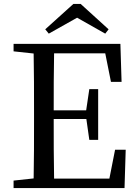

<svg xmlns="http://www.w3.org/2000/svg" viewBox="-20 -956 700 976"><path d="M372 -866 515 -785 532 -807 390 -936H353L210 -807L228 -785ZM565 -195 536 -48H255C253 -145 253 -243 253 -351H419L434 -245H479V-503H434L418 -395H253C253 -494 253 -590 255 -685H515L544 -540H598L592 -733H49V-695L151 -684C153 -588 153 -491 153 -393V-339C153 -241 153 -145 151 -49L49 -38V0H613L619 -195Z"/></svg>

Font: Noto Serif SC Medium
Style: Regular
Weight: 500
Designer: Ryoko NISHIZUKA 西塚涼子 (kana & ideographs); Frank Grießhammer (Latin, Greek & Cyrillic); Wenlong ZHANG 张文龙 (bopomofo); San
Foundry: Adobe Systems Incorporated
Version: Version 1.001;PS 1.001;hotconv 16.6.54;makeotf.lib2.5.65590